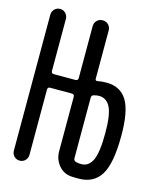

<svg xmlns="http://www.w3.org/2000/svg" viewBox="-112 -807 723 893"><g transform="rotate(15 250.0 -360.0)"><path d="M309.6 -368.2V-77.1Q309.6 -65.4 321.3 -61.5Q334 -58.6 347.7 -58.6Q382.8 -58.6 400.4 -96.2Q418 -133.8 418 -227.5Q418 -315.4 399.9 -351.1Q381.8 -386.7 344.7 -386.7Q335.9 -386.7 320.3 -382.8Q309.6 -379.9 309.6 -368.2ZM28.3 -38.1V-692.4Q28.3 -708 39.1 -719.2Q49.8 -730.5 65.9 -730.5Q82 -730.5 92.8 -719.2Q103.5 -708 103.5 -692.4V-441.4Q103.5 -430.7 115.2 -429.7H219.7Q231.4 -429.7 232.4 -441.4V-691.4Q232.4 -708 243.2 -719.2Q253.9 -730.5 271 -730.5Q288.1 -730.5 298.8 -719.2Q309.6 -708 309.6 -691.4V-459Q309.6 -449.2 321.3 -451.2Q337.9 -455.1 363.3 -455.1Q429.7 -455.1 461.4 -404.3Q493.2 -353.5 493.2 -235.4Q493.2 -100.6 459 -45.4Q424.8 9.8 352.5 9.8Q327.1 9.8 316.4 8.8Q279.3 5.9 255.9 -22.9Q232.4 -51.8 232.4 -89.8V-352.5Q232.4 -363.3 219.7 -364.3H115.2Q104.5 -364.3 103.5 -352.5V-38.1Q103.5 -22.5 92.8 -11.2Q82 0 65.9 0Q49.8 0 39.1 -11.2Q28.3 -22.5 28.3 -38.1Z"/></g></svg>

Font: Rounded-X Mgen+ 1mn regular
Style: Regular
Weight: 400
Designer: [Source Han Sans]
Ryoko NISHIZUKA  (kana & ideographs); Paul D. Hunt (Latin, Greek & Cyrillic); Wenlong ZHANG  (bopomofo
Version: Version 1.059.20150602